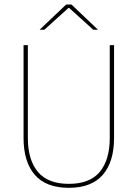

<svg xmlns="http://www.w3.org/2000/svg" viewBox="-20 -844 625 872"><path d="M292.5 9Q189 9 138 -50Q87 -109 87 -217.5V-639H106.5V-217.5Q106.5 -118 152 -63.5Q197.5 -9 292.5 -9Q388 -9 433.2 -63.5Q478.5 -118 478.5 -217.5V-639H498V-217.5Q498 -109 446.8 -50Q395.5 9 292.5 9ZM280.5 -823.5H304.5L424.5 -709.5V-709H403.5L294 -808H291L181.5 -709H160.5V-709.5Z"/></svg>

Font: Anek Odia Thin
Style: Regular
Weight: 250
Version: Version 1.003